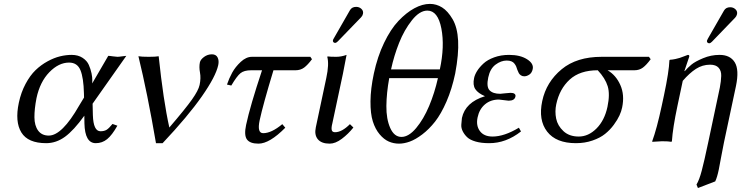

<svg xmlns="http://www.w3.org/2000/svg" viewBox="-20 -718 3780 976"><path d="M450.7 -190.9 452.1 -132.8Q454.6 -50.8 490.7 -50.8Q509.8 -50.8 522 -58.3Q534.2 -65.9 551.8 -87.9L576.7 -79.1Q549.8 -31.2 524.7 -10.7Q499.5 9.8 466.8 9.8Q411.6 9.8 409.2 -90.8L408.7 -129.9Q355 -55.2 310.3 -22.7Q265.6 9.8 214.8 9.8Q122.1 9.8 88.6 -44.7Q55.2 -99.1 75.7 -195.8Q86.9 -248.5 109.9 -291.5Q132.8 -334.5 160.6 -361.3Q188.5 -388.2 221.7 -406.2Q254.9 -424.3 285.2 -431.6Q315.4 -439 344.2 -439Q377 -439 399.7 -424.1Q422.4 -409.2 431.6 -387.9Q440.9 -366.7 445.3 -345.2Q449.7 -323.7 449.2 -309.1L448.7 -293.9L530.3 -434.1Q537.6 -434.1 553.7 -431.6Q569.8 -429.2 577.1 -429.2Q585 -429.2 600.3 -431.6Q615.7 -434.1 622.1 -434.1ZM407.2 -222.2 406.7 -243.2Q404.8 -322.8 388.9 -361.3Q373 -399.9 331.1 -399.9Q278.3 -399.9 230.7 -350.8Q183.1 -301.8 165.5 -219.2Q154.8 -164.1 155 -121.8Q155.3 -79.6 173.8 -54.2Q192.4 -28.8 228 -28.8Q295.4 -28.8 382.3 -181.2Z M840.8 -69.8Q923.3 -166 956.1 -212.4Q988.8 -258.8 994.6 -286.1Q1002 -320.8 996.6 -349.1Q991.2 -377.4 996.1 -400.9Q999 -415 1017.1 -428.5Q1035.2 -441.9 1057.1 -441.9Q1078.1 -441.9 1086.2 -425.8Q1094.2 -409.7 1089.4 -387.2Q1077.1 -329.6 1006.3 -228.3Q935.5 -127 806.6 9.8H772.9Q729 -246.6 683.6 -432.1Q699.2 -429.2 736.1 -429.2Q772.9 -429.2 786.6 -432.1Q810.5 -205.6 840.8 -69.8Z M1260.7 -429.2H1557.6L1565.9 -417Q1544.4 -388.2 1526.1 -374.5Q1507.8 -360.8 1481.9 -360.8H1370.1Q1316.9 -185.5 1299.8 -106Q1286.1 -41 1317.9 -41Q1359.9 -41 1415 -86.9L1430.2 -68.8Q1350.1 12.2 1293.9 12.2Q1251 12.2 1235.4 -9Q1219.7 -30.3 1231 -83Q1251.5 -179.2 1312 -360.8H1256.3Q1220.7 -360.8 1202.4 -345.9Q1184.1 -331.1 1155.8 -283.2L1133.8 -288.1Q1144.5 -319.8 1160.4 -348.9Q1176.3 -377.9 1203.9 -403.6Q1231.4 -429.2 1260.7 -429.2Z M1790.5 -683.1Q1806.2 -683.1 1817.1 -672.9Q1828.1 -662.6 1825.2 -647.9Q1822.8 -637.2 1815.4 -629.9L1697.3 -507.8Q1689.5 -500 1683.6 -500Q1677.7 -500 1674.6 -503.9Q1671.4 -507.8 1672.4 -513.2Q1672.9 -516.6 1676.8 -522.9L1758.8 -666Q1768.6 -683.1 1790.5 -683.1ZM1638.7 -321.8Q1653.8 -391.6 1643.6 -429.2L1646 -431.2Q1657.7 -429.2 1689.5 -429.2Q1714.4 -429.2 1741.7 -439Q1730 -375 1723.1 -342.8L1669.4 -90.8Q1663.6 -68.4 1666.3 -57.1Q1668.9 -45.9 1683.1 -45.9Q1717.8 -45.9 1758.8 -86.9L1776.4 -69.8Q1750.5 -37.1 1717.8 -12.5Q1685.1 12.2 1655.8 12.2Q1614.3 12.2 1595.7 -10Q1577.1 -32.2 1585.4 -70.8Z M2215.8 -365.2Q2241.2 -482.4 2223.6 -573.2Q2206.1 -664.1 2152.3 -664.1Q2112.8 -664.1 2073.7 -614.7Q2034.7 -565.4 2008.8 -500.2Q1982.9 -435.1 1967.8 -365.2ZM2206.1 -320.8H1958.5Q1944.8 -245.6 1944.1 -179.4Q1943.4 -113.3 1963.6 -67.6Q1983.9 -22 2020.8 -22Q2057.6 -22 2095.5 -67.1Q2133.3 -112.3 2161.4 -179.2Q2189.5 -246.1 2206.1 -320.8ZM1880.4 -344.2Q1898.9 -430.7 1932.4 -500.2Q1965.8 -569.8 2005.6 -611.8Q2045.4 -653.8 2086.4 -676Q2127.4 -698.2 2165.5 -698.2Q2198.2 -698.2 2227.3 -680.2Q2256.3 -662.1 2280.8 -620.4Q2305.2 -578.6 2308.8 -511Q2312.5 -443.4 2293.9 -344.2Q2277.3 -265.6 2249.8 -202.1Q2222.2 -138.7 2191.7 -99.9Q2161.1 -61 2126.7 -34.9Q2092.3 -8.8 2063.2 1.7Q2034.2 12.2 2008.3 12.2Q1981 12.2 1956.3 1.5Q1931.6 -9.3 1909.7 -35.4Q1887.7 -61.5 1875.2 -100.8Q1862.8 -140.1 1863.3 -203.1Q1863.8 -266.1 1880.4 -344.2Z M2407.7 -121.1Q2398.9 -79.6 2419.4 -51.8Q2439.9 -23.9 2483.9 -23.9Q2543 -23.9 2617.7 -68.8L2628.4 -49.8Q2551.8 10.3 2465.8 9.8Q2426.3 9.8 2397.7 1.5Q2369.1 -6.8 2355 -20.3Q2340.8 -33.7 2332.3 -50.5Q2323.7 -67.4 2325 -84.7Q2326.2 -102.1 2328.1 -118.2Q2345.2 -198.2 2445.3 -229Q2409.7 -244.1 2396 -265.1Q2382.3 -286.1 2390.1 -321.8Q2393.6 -338.4 2405.3 -357.2Q2417 -376 2437.5 -395Q2458 -414.1 2492.2 -426.5Q2526.4 -439 2567.9 -439Q2624 -439 2658.9 -417Q2693.8 -395 2688 -367.2Q2684.1 -347.7 2670.9 -338.9Q2657.7 -330.1 2645 -330.1Q2634.8 -330.1 2627.4 -335.4Q2620.1 -340.8 2617.2 -346.4Q2614.3 -352.1 2609.9 -362.8Q2606.9 -373 2604 -379.9Q2601.1 -386.7 2595.2 -394.5Q2589.4 -402.3 2579.6 -406.2Q2569.8 -410.2 2555.7 -410.2Q2526.9 -410.2 2499 -389.4Q2471.2 -368.7 2461.9 -324.2Q2451.7 -276.4 2468.8 -258.8Q2485.8 -241.2 2522.9 -241.2L2547.4 -243.7Q2571.8 -246.1 2575.2 -246.1Q2589.4 -246.1 2595.7 -241Q2602.1 -235.8 2600.1 -227.1Q2595.7 -206.1 2565.4 -206.1Q2561.5 -206.1 2541 -209Q2520.5 -211.9 2516.1 -211.9Q2474.1 -211.9 2445.3 -187.5Q2416.5 -163.1 2407.7 -121.1Z M3204.6 -360.8H3068.4Q3111.3 -335.9 3133.5 -285.6Q3155.8 -235.4 3142.6 -171.9Q3138.7 -152.3 3128.9 -130.9Q3119.1 -109.4 3100.1 -83.5Q3081.1 -57.6 3055.9 -37.4Q3030.8 -17.1 2991.9 -3.7Q2953.1 9.8 2907.7 9.8Q2806.6 9.8 2761.2 -49.1Q2715.8 -107.9 2736.3 -204.1Q2756.8 -301.3 2835.4 -366.2Q2911.6 -429.2 3038.1 -429.2H3278.8L3287.6 -417Q3266.1 -387.7 3248 -374.3Q3230 -360.8 3204.6 -360.8ZM2921.9 -23.9Q2971.2 -23.9 3012.2 -64.9Q3053.2 -106 3067.9 -174.8Q3081.5 -239.3 3069.1 -279.8Q3056.6 -320.3 3018.6 -360.8Q2927.7 -360.8 2876 -313.5Q2824.2 -266.1 2807.6 -188Q2799.8 -151.4 2807.1 -115.2Q2814.5 -79.1 2844 -51.5Q2873.5 -23.9 2921.9 -23.9Z M3691.9 -681.2Q3707.5 -681.2 3718.5 -670.9Q3729.5 -660.6 3726.6 -646Q3724.1 -635.3 3716.8 -627.9L3599.1 -505.9Q3591.3 -498 3585.2 -498Q3579.1 -498 3575.9 -502Q3572.8 -505.9 3573.7 -511.2Q3574.7 -515.1 3578.1 -521L3660.2 -664.1Q3669.9 -681.2 3691.9 -681.2ZM3461.4 -356.9Q3475.6 -373.5 3494.6 -389.4Q3513.7 -405.3 3554 -422.1Q3594.2 -439 3637.7 -439Q3691.9 -439 3715.1 -401.1Q3738.3 -363.3 3721.2 -280.8L3660.2 5.9Q3654.3 32.7 3646 79.3Q3637.7 126 3633.8 144Q3625.5 184.1 3615.7 204.1L3527.8 237.8L3520.5 220.2Q3534.7 196.8 3547.1 149.9Q3559.6 103 3580.1 5.9L3639.2 -272.9Q3645.5 -306.2 3646.2 -332Q3647 -357.9 3633.1 -373.5Q3619.1 -389.2 3589.8 -389.2Q3550.8 -389.2 3517.8 -367.9Q3484.9 -346.7 3450.7 -307.1L3423.8 -180.2Q3399.9 -67.4 3395.5 0L3392.6 2.9Q3379.4 0 3345.2 0L3295.9 2.9L3295.4 0Q3318.8 -63.5 3343.8 -180.2L3355.5 -234.9Q3380.9 -355 3382.8 -411.1L3385.3 -414.1Q3399.9 -415 3414.1 -418.2Q3428.2 -421.4 3435.1 -423.6Q3441.9 -425.8 3457.8 -431.9Q3473.6 -438 3476.6 -439Q3485.8 -439 3483.4 -429.2L3459 -356.9Z"/></svg>

Font: Linux Biolinum
Style: Italic
Weight: 400
Italic angle: -12°
Designer: Philipp H. Poll
Foundry: Philipp H. Poll
Version: Version 1.1.3 ; ttfautohint (v0.9)